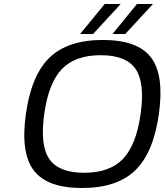

<svg xmlns="http://www.w3.org/2000/svg" viewBox="-20 -920 825 960"><path d="M390.1 20Q215.3 20 148.7 -68.1Q82 -156.2 109.4 -350.1Q136.7 -544.4 228 -632.3Q319.3 -720.2 494.1 -720.2Q668.9 -720.2 735.4 -632.3Q801.8 -544.4 774.4 -350.1Q747.1 -155.8 655.8 -67.9Q564.5 20 390.1 20ZM658 -575Q610.8 -644 483.4 -644Q356 -644 289.6 -575Q223.1 -505.9 201.2 -350.1Q179.2 -194.3 226.3 -125.2Q273.4 -56.2 400.9 -56.2Q528.3 -56.2 594.7 -125.2Q661.1 -194.3 683.1 -350.1Q705.1 -505.9 658 -575ZM380.4 -750 503.4 -899.9H583.5L445.3 -750ZM542.5 -750 664.6 -899.9H744.6L606.4 -750Z"/></svg>

Font: Fivo Sans
Style: Italic
Weight: 400
Designer: Alexander Slobzheninov
Foundry: Alexander Slobzheninov
Version: 1.0